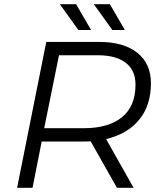

<svg xmlns="http://www.w3.org/2000/svg" viewBox="-20 -901 763 921"><path d="M489 -234 621 0H541L415 -223Q404 -222 379 -222H180L136 0H62L202 -700H454Q573 -700 638.5 -648Q704 -596 704 -502Q704 -395 647.5 -326.5Q591 -258 489 -234ZM630 -495Q630 -564 583 -600Q536 -636 449 -636H263L192 -286H381Q501 -286 565.5 -339Q630 -392 630 -495ZM267 -881H345L417 -757H356ZM430 -881H507L579 -757H519Z"/></svg>

Font: Idrija
Style: Italic
Weight: 400
Italic angle: -11.3°
Designer: Julieta Ulanovsky
Foundry: Julieta Ulanovsky
Version: Version 7.200